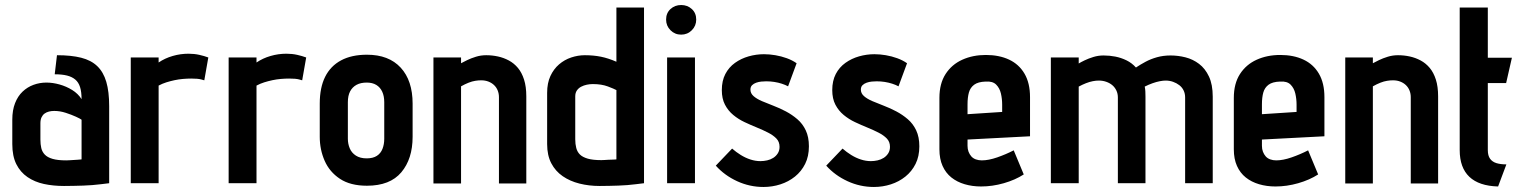

<svg xmlns="http://www.w3.org/2000/svg" viewBox="-20 -730 6073 765"><path d="M305 -335Q291 -357 267.5 -371.5Q244 -386 217 -393.5Q190 -401 165 -401Q138 -401 113.5 -392Q89 -383 70 -365Q51 -347 40 -319Q29 -291 29 -253V-156Q29 -108 45 -76Q61 -44 89.5 -24.5Q118 -5 155 3Q192 11 235 11Q255 11 274 10.5Q293 10 311.5 9.5Q330 9 347.5 7.5Q365 6 382 4Q399 2 415 0V-307Q415 -365 403.5 -404Q392 -443 367.5 -466.5Q343 -490 303.5 -500Q264 -510 207 -510L198 -434Q227 -434 247 -429Q267 -424 280 -413Q293 -402 299 -383Q305 -364 305 -335ZM305 -253V-95Q305 -95 300.5 -94.5Q296 -94 288.5 -93.5Q281 -93 272.5 -92.5Q264 -92 256.5 -91.5Q249 -91 244 -91Q210 -91 189.5 -97Q169 -103 158.5 -114Q148 -125 144.5 -140Q141 -155 141 -174V-239Q141 -253 145.5 -262.5Q150 -272 157.5 -277.5Q165 -283 175 -285.5Q185 -288 196 -288Q219 -288 242 -280.5Q265 -273 282.5 -265Q300 -257 305 -253Z M794 -410 810 -501Q794 -507 774 -511.5Q754 -516 731 -516Q699 -516 668 -507Q637 -498 612 -481V-501H501V0H612V-389Q627 -397 643 -402Q659 -407 675.5 -410.5Q692 -414 709 -415.5Q726 -417 742 -417Q769 -417 781.5 -413.5Q794 -410 794 -410Z M1184 -410 1200 -501Q1184 -507 1164 -511.5Q1144 -516 1121 -516Q1089 -516 1058 -507Q1027 -498 1002 -481V-501H891V0H1002V-389Q1017 -397 1033 -402Q1049 -407 1065.5 -410.5Q1082 -414 1099 -415.5Q1116 -417 1132 -417Q1159 -417 1171.5 -413.5Q1184 -410 1184 -410Z M1624 -185V-317Q1624 -409 1576.5 -460.5Q1529 -512 1442 -512Q1381 -512 1339 -489.5Q1297 -467 1275.5 -424Q1254 -381 1254 -317V-185Q1254 -134 1273.5 -89.5Q1293 -45 1334.5 -17.5Q1376 10 1442 10Q1534 10 1579 -43.5Q1624 -97 1624 -185ZM1511 -323V-177Q1511 -155 1504 -137Q1497 -119 1481.5 -109Q1466 -99 1441 -99Q1415 -99 1398 -110Q1381 -121 1373.5 -139Q1366 -157 1366 -177V-323Q1366 -349 1375 -366Q1384 -383 1400.5 -392Q1417 -401 1441 -401Q1464 -401 1479.5 -391.5Q1495 -382 1503 -364.5Q1511 -347 1511 -323Z M1968 -343V1H2077V-346Q2077 -385 2068 -413Q2059 -441 2043.5 -459.5Q2028 -478 2007.5 -489Q1987 -500 1964 -505Q1941 -510 1917 -510Q1896 -510 1876.5 -504Q1857 -498 1841.5 -490.5Q1826 -483 1817 -478V-501H1707V1H1817V-386Q1833 -395 1847 -400.5Q1861 -406 1873.5 -408Q1886 -410 1897 -410Q1913 -410 1926 -405Q1939 -400 1948.5 -391Q1958 -382 1963 -369.5Q1968 -357 1968 -343Z M2546 0V-700H2436V-484Q2404 -498 2374.5 -504Q2345 -510 2310 -510Q2283 -510 2256 -501Q2229 -492 2207.5 -473.5Q2186 -455 2173 -427Q2160 -399 2160 -360V-156Q2160 -111 2176.5 -79.5Q2193 -48 2222 -28Q2251 -8 2289 1.5Q2327 11 2369 11Q2389 11 2407.5 10.5Q2426 10 2444 9.5Q2462 9 2479.5 7.5Q2497 6 2513.5 4Q2530 2 2546 0ZM2436 -371V-95Q2436 -95 2431.5 -94.5Q2427 -94 2420 -94Q2413 -94 2404.5 -93.5Q2396 -93 2388.5 -92.5Q2381 -92 2376 -92Q2342 -92 2321.5 -98Q2301 -104 2290.5 -114.5Q2280 -125 2276 -140.5Q2272 -156 2272 -175V-346Q2272 -360 2278.5 -369.5Q2285 -379 2295.5 -384.5Q2306 -390 2318 -392.5Q2330 -395 2342 -395Q2377 -395 2402 -385.5Q2427 -376 2436 -371Z M2638 0H2749V-501H2638ZM2694 -710Q2669 -710 2651.5 -694Q2634 -678 2634 -652Q2634 -627 2651.5 -609.5Q2669 -592 2694 -592Q2719 -592 2736.5 -609.5Q2754 -627 2754 -652Q2754 -678 2736.5 -694Q2719 -710 2694 -710Z M3120 -386 3154 -478Q3137 -490 3115 -498Q3093 -506 3069.5 -510Q3046 -514 3024 -514Q2993 -514 2963 -505.5Q2933 -497 2908.5 -479.5Q2884 -462 2870 -435Q2856 -408 2856 -371Q2856 -337 2868.5 -313Q2881 -289 2901.5 -272Q2922 -255 2946.5 -243.5Q2971 -232 2995.5 -222Q3020 -212 3040.5 -201.5Q3061 -191 3073.5 -178Q3086 -165 3086 -145Q3086 -130 3079 -119Q3072 -108 3061 -101Q3050 -94 3036.5 -91Q3023 -88 3010 -88Q2990 -88 2970 -94.5Q2950 -101 2931.5 -112.5Q2913 -124 2897 -138L2832 -70Q2867 -31 2917 -8Q2967 15 3022 15Q3057 15 3089.5 4.5Q3122 -6 3147.5 -26.5Q3173 -47 3188 -77Q3203 -107 3203 -147Q3203 -184 3190.5 -210.5Q3178 -237 3157 -255Q3136 -273 3111.5 -286Q3087 -299 3062 -308.5Q3037 -318 3016 -327Q2995 -336 2982.5 -347Q2970 -358 2970 -373Q2970 -384 2976.5 -390.5Q2983 -397 2993 -400.5Q3003 -404 3013.5 -405Q3024 -406 3033 -406Q3050 -406 3065.5 -403.5Q3081 -401 3095 -396.5Q3109 -392 3120 -386Z M3560 -386 3594 -478Q3577 -490 3555 -498Q3533 -506 3509.5 -510Q3486 -514 3464 -514Q3433 -514 3403 -505.5Q3373 -497 3348.5 -479.5Q3324 -462 3310 -435Q3296 -408 3296 -371Q3296 -337 3308.5 -313Q3321 -289 3341.5 -272Q3362 -255 3386.5 -243.5Q3411 -232 3435.5 -222Q3460 -212 3480.5 -201.5Q3501 -191 3513.5 -178Q3526 -165 3526 -145Q3526 -130 3519 -119Q3512 -108 3501 -101Q3490 -94 3476.5 -91Q3463 -88 3450 -88Q3430 -88 3410 -94.5Q3390 -101 3371.5 -112.5Q3353 -124 3337 -138L3272 -70Q3307 -31 3357 -8Q3407 15 3462 15Q3497 15 3529.5 4.5Q3562 -6 3587.5 -26.5Q3613 -47 3628 -77Q3643 -107 3643 -147Q3643 -184 3630.5 -210.5Q3618 -237 3597 -255Q3576 -273 3551.5 -286Q3527 -299 3502 -308.5Q3477 -318 3456 -327Q3435 -336 3422.5 -347Q3410 -358 3410 -373Q3410 -384 3416.5 -390.5Q3423 -397 3433 -400.5Q3443 -404 3453.5 -405Q3464 -406 3473 -406Q3490 -406 3505.5 -403.5Q3521 -401 3535 -396.5Q3549 -392 3560 -386Z M3835 -149V-174L4084 -187V-343Q4084 -399 4062 -436.5Q4040 -474 4000.5 -492.5Q3961 -511 3908 -511Q3856 -511 3814 -492Q3772 -473 3747.5 -435Q3723 -397 3723 -340V-135Q3723 -97 3735.5 -69Q3748 -41 3770.5 -23Q3793 -5 3823.5 4Q3854 13 3889 13Q3934 13 3979.5 0Q4025 -13 4059 -35L4019 -131Q3988 -115 3953.5 -103Q3919 -91 3892 -91Q3879 -91 3868 -95Q3857 -99 3850 -107Q3843 -115 3839 -125.5Q3835 -136 3835 -149ZM3973 -313V-284L3835 -275V-314Q3835 -342 3840.5 -361.5Q3846 -381 3861.5 -392.5Q3877 -404 3907 -405Q3935 -407 3949 -393Q3963 -379 3968 -357.5Q3973 -336 3973 -313Z M4702 -342V0H4812V-345Q4812 -393 4797 -425Q4782 -457 4757.5 -475.5Q4733 -494 4703.5 -501.5Q4674 -509 4644 -509Q4615 -509 4590 -502Q4565 -495 4544.5 -484Q4524 -473 4506 -461Q4490 -479 4468.5 -489.5Q4447 -500 4424 -504.5Q4401 -509 4377 -509Q4356 -509 4336.5 -503Q4317 -497 4301.5 -489.5Q4286 -482 4278 -477V-501H4167V0H4278V-385Q4293 -393 4307 -398.5Q4321 -404 4334 -406.5Q4347 -409 4358 -409Q4374 -409 4388 -404Q4402 -399 4412 -390.5Q4422 -382 4428 -369.5Q4434 -357 4434 -342V0H4544V-345Q4544 -356 4543.5 -366Q4543 -376 4541 -385Q4557 -393 4572.5 -398.5Q4588 -404 4601.5 -406.5Q4615 -409 4624 -409Q4640 -409 4654 -404Q4668 -399 4679 -390.5Q4690 -382 4696 -369.5Q4702 -357 4702 -342Z M5008 -149V-174L5257 -187V-343Q5257 -399 5235 -436.5Q5213 -474 5173.5 -492.5Q5134 -511 5081 -511Q5029 -511 4987 -492Q4945 -473 4920.5 -435Q4896 -397 4896 -340V-135Q4896 -97 4908.5 -69Q4921 -41 4943.5 -23Q4966 -5 4996.5 4Q5027 13 5062 13Q5107 13 5152.5 0Q5198 -13 5232 -35L5192 -131Q5161 -115 5126.5 -103Q5092 -91 5065 -91Q5052 -91 5041 -95Q5030 -99 5023 -107Q5016 -115 5012 -125.5Q5008 -136 5008 -149ZM5146 -313V-284L5008 -275V-314Q5008 -342 5013.5 -361.5Q5019 -381 5034.5 -392.5Q5050 -404 5080 -405Q5108 -407 5122 -393Q5136 -379 5141 -357.5Q5146 -336 5146 -313Z M5601 -343V1H5710V-346Q5710 -385 5701 -413Q5692 -441 5676.5 -459.5Q5661 -478 5640.5 -489Q5620 -500 5597 -505Q5574 -510 5550 -510Q5529 -510 5509.5 -504Q5490 -498 5474.5 -490.5Q5459 -483 5450 -478V-501H5340V1H5450V-386Q5466 -395 5480 -400.5Q5494 -406 5506.5 -408Q5519 -410 5530 -410Q5546 -410 5559 -405Q5572 -400 5581.5 -391Q5591 -382 5596 -369.5Q5601 -357 5601 -343Z M5908 -132V-399H5981L6004 -500H5908V-700H5796V-132Q5796 -62 5834.5 -25.5Q5873 11 5949 13L5982 -75Q5959 -75 5942.5 -80Q5926 -85 5917 -97.5Q5908 -110 5908 -132Z"/></svg>

Font: Advent Pro
Style: Bold
Weight: 700
Designer: VivaRado, Andreas Kalpakidis
Foundry: VivaRado, Andreas Kalpakidis
Version: Version 3.000